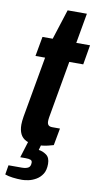

<svg xmlns="http://www.w3.org/2000/svg" viewBox="-97 -723 501 962"><g transform="rotate(10 153.5 -242.0)"><path d="M131 11Q97 11 76.5 1Q56 -9 46.5 -28.5Q37 -48 37 -76Q37 -84 38 -94.5Q39 -105 41 -117L96 -427H47L65 -527H117L166 -680H264L237 -527H307L290 -427H219L168 -137Q167 -133 166.5 -125.5Q166 -118 166 -116Q166 -103 172 -96.5Q178 -90 192 -90H231L215 -3Q202 1 187 4.5Q172 8 158 9.5Q144 11 131 11ZM88 196Q64 196 40.5 193Q17 190 1 184L9 136H77Q97 136 109 129.5Q121 123 121 103Q121 93 113 89.5Q105 86 88 86H60L94 -24H161L145 34Q165 36 184 49.5Q203 63 203 95Q203 127 190.5 146.5Q178 166 159 177Q140 188 121 192Q102 196 88 196Z"/></g></svg>

Font: Archivo Condensed
Style: Bold Italic
Weight: 700
Width: 3
Italic angle: -10°
Designer: Hector Gatti
Foundry: Omnibus-Type
Version: Version 2.001